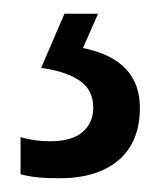

<svg xmlns="http://www.w3.org/2000/svg" viewBox="-20 -20 242 280"><path d="M184 137Q184 187 153 213.5Q122 240 66 240Q30 240 10 234V180Q30 186 53 186Q85 186 100.5 172.5Q116 159 116 137Q116 111 96 97.5Q76 84 40 79L74 0H123L101 50Q184 67 184 137Z"/></svg>

Font: Noto Sans Bengali ExtraCondensed
Style: Regular
Weight: 400
Width: 2
Designer: Jelle Bosma - Monotype Design Team
Foundry: Monotype Imaging Inc.
Version: Version 2.003; ttfautohint (v1.8.4.7-5d5b)